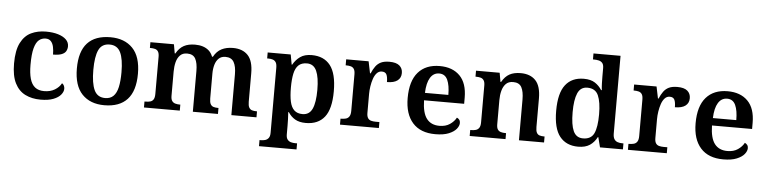

<svg xmlns="http://www.w3.org/2000/svg" viewBox="-53 -1048 6256 1569"><g transform="rotate(5 3075.0 -263.5)"><path d="M291 10Q220 10 165.5 -17Q111 -44 80.5 -104.5Q50 -165 50 -266Q50 -374 81.5 -435.5Q113 -497 166.5 -522.5Q220 -548 287 -548Q345 -548 387.5 -535Q430 -522 453.5 -499Q477 -476 477 -444Q477 -422 467 -404Q457 -386 431.5 -376Q406 -366 361 -366Q361 -400 355 -428.5Q349 -457 333.5 -474Q318 -491 290 -491Q258 -491 234.5 -471Q211 -451 198 -402.5Q185 -354 185 -267Q185 -198 198 -152.5Q211 -107 239.5 -84.5Q268 -62 314 -62Q365 -62 401.5 -84Q438 -106 455 -139Q466 -132 471.5 -120.5Q477 -109 477 -95Q477 -71 457 -46.5Q437 -22 396 -6Q355 10 291 10Z M814 10Q698 10 631.5 -59.5Q565 -129 565 -270Q565 -410 628.5 -479Q692 -548 817 -548Q933 -548 999.5 -479Q1066 -410 1066 -270Q1066 -129 1002 -59.5Q938 10 814 10ZM816 -49Q858 -49 883.5 -74Q909 -99 920 -148.5Q931 -198 931 -270Q931 -379 904.5 -433.5Q878 -488 815 -488Q751 -488 725.5 -433.5Q700 -379 700 -270Q700 -161 726 -105Q752 -49 816 -49Z M1139 0V-49H1148Q1171 -49 1187.5 -54Q1204 -59 1213 -74Q1222 -89 1222 -119V-423Q1222 -451 1213 -465.5Q1204 -480 1187.5 -484.5Q1171 -489 1149 -489H1145V-536H1338L1351 -462H1356Q1382 -508 1419 -528Q1456 -548 1512 -548Q1546 -548 1574.5 -539Q1603 -530 1624 -511.5Q1645 -493 1657 -462H1664Q1689 -508 1728.5 -528Q1768 -548 1822 -548Q1901 -548 1944.5 -502Q1988 -456 1988 -354V-121Q1988 -90 1996.5 -74.5Q2005 -59 2020.5 -54Q2036 -49 2058 -49H2062V0H1856V-334Q1856 -399 1836 -434.5Q1816 -470 1767 -470Q1733 -470 1712 -450Q1691 -430 1681.5 -397Q1672 -364 1672 -325V-121Q1672 -90 1680.5 -74.5Q1689 -59 1704.5 -54Q1720 -49 1742 -49H1746V0H1540V-334Q1540 -399 1521 -434.5Q1502 -470 1452 -470Q1416 -470 1394.5 -448Q1373 -426 1364 -390.5Q1355 -355 1355 -313V-115Q1355 -87 1364.5 -73Q1374 -59 1391 -54Q1408 -49 1430 -49H1433V0Z M2103 233V183H2113Q2131 183 2148 178.5Q2165 174 2176.5 159.5Q2188 145 2188 116V-417Q2188 -448 2178.5 -462.5Q2169 -477 2153 -482Q2137 -487 2117 -487H2107V-536H2296L2311 -454H2315Q2338 -495 2374 -520.5Q2410 -546 2468 -546Q2568 -546 2620.5 -479Q2673 -412 2673 -267Q2673 -122 2620.5 -55.5Q2568 11 2467 11Q2413 11 2378.5 -9.5Q2344 -30 2322 -65H2317Q2319 -37 2320 -6.5Q2321 24 2321 47V118Q2321 146 2332.5 160Q2344 174 2361 178.5Q2378 183 2395 183H2411V233ZM2434 -59Q2490 -59 2514 -111Q2538 -163 2538 -267Q2538 -369 2514 -422Q2490 -475 2435 -475Q2391 -475 2366 -451.5Q2341 -428 2331 -381.5Q2321 -335 2321 -267Q2321 -198 2331 -152Q2341 -106 2366 -82.5Q2391 -59 2434 -59Z M2747 0V-49H2751Q2774 -49 2791.5 -54Q2809 -59 2819 -74.5Q2829 -90 2829 -121V-419Q2829 -449 2819.5 -463.5Q2810 -478 2793 -482.5Q2776 -487 2754 -487H2751V-536H2935L2955 -439H2960Q2974 -473 2992 -497.5Q3010 -522 3036.5 -534.5Q3063 -547 3105 -547Q3161 -547 3187.5 -524.5Q3214 -502 3214 -464Q3214 -424 3185 -402Q3156 -380 3099 -380Q3099 -421 3089 -441.5Q3079 -462 3050 -462Q3026 -462 3009 -443.5Q2992 -425 2982 -395.5Q2972 -366 2967 -333Q2962 -300 2962 -271V-116Q2962 -87 2971.5 -72.5Q2981 -58 2998 -53.5Q3015 -49 3035 -49H3066V0Z M3529 10Q3407 10 3343 -62Q3279 -134 3279 -265Q3279 -405 3341.5 -476.5Q3404 -548 3518 -548Q3623 -548 3683 -487.5Q3743 -427 3743 -308V-258H3414Q3416 -155 3452 -108Q3488 -61 3557 -61Q3608 -61 3642.5 -84.5Q3677 -108 3694 -140Q3705 -136 3713.5 -125.5Q3722 -115 3722 -99Q3722 -75 3702 -50Q3682 -25 3639.5 -7.5Q3597 10 3529 10ZM3608 -319Q3608 -397 3587.5 -442Q3567 -487 3519 -487Q3472 -487 3445.5 -444Q3419 -401 3416 -319Z M3811 0V-49H3817Q3840 -49 3857 -54Q3874 -59 3884 -74Q3894 -89 3894 -119V-421Q3894 -449 3884.5 -463.5Q3875 -478 3858.5 -482.5Q3842 -487 3820 -487H3816V-536H4010L4023 -462H4028Q4054 -508 4090.5 -528Q4127 -548 4182 -548Q4261 -548 4304.5 -502Q4348 -456 4348 -354V-121Q4348 -90 4356 -74.5Q4364 -59 4379.5 -54Q4395 -49 4417 -49H4421V0H4215V-334Q4215 -399 4196 -434.5Q4177 -470 4127 -470Q4089 -470 4067.5 -448Q4046 -426 4036.5 -390.5Q4027 -355 4027 -313V-115Q4027 -87 4036 -73Q4045 -59 4061.5 -54Q4078 -49 4100 -49H4105V0Z M4701 10Q4603 10 4550 -56.5Q4497 -123 4497 -267Q4497 -412 4549.5 -479.5Q4602 -547 4700 -547Q4757 -547 4791.5 -524.5Q4826 -502 4848 -467H4854Q4851 -491 4850 -522Q4849 -553 4849 -579V-647Q4849 -675 4838 -688.5Q4827 -702 4808.5 -706.5Q4790 -711 4768 -711H4760V-760H4982V-123Q4982 -93 4992 -77Q5002 -61 5019.5 -55Q5037 -49 5060 -49H5068V0H4880L4859 -82H4855Q4833 -39 4796.5 -14.5Q4760 10 4701 10ZM4735 -61Q4801 -61 4825 -112Q4849 -163 4849 -268Q4849 -369 4825 -423Q4801 -477 4735 -477Q4679 -477 4655.5 -423Q4632 -369 4632 -267Q4632 -164 4655.5 -112.5Q4679 -61 4735 -61Z M5109 0V-49H5113Q5136 -49 5153.5 -54Q5171 -59 5181 -74.5Q5191 -90 5191 -121V-419Q5191 -449 5181.5 -463.5Q5172 -478 5155 -482.5Q5138 -487 5116 -487H5113V-536H5297L5317 -439H5322Q5336 -473 5354 -497.5Q5372 -522 5398.5 -534.5Q5425 -547 5467 -547Q5523 -547 5549.5 -524.5Q5576 -502 5576 -464Q5576 -424 5547 -402Q5518 -380 5461 -380Q5461 -421 5451 -441.5Q5441 -462 5412 -462Q5388 -462 5371 -443.5Q5354 -425 5344 -395.5Q5334 -366 5329 -333Q5324 -300 5324 -271V-116Q5324 -87 5333.5 -72.5Q5343 -58 5360 -53.5Q5377 -49 5397 -49H5428V0Z M5891 10Q5769 10 5705 -62Q5641 -134 5641 -265Q5641 -405 5703.5 -476.5Q5766 -548 5880 -548Q5985 -548 6045 -487.5Q6105 -427 6105 -308V-258H5776Q5778 -155 5814 -108Q5850 -61 5919 -61Q5970 -61 6004.5 -84.5Q6039 -108 6056 -140Q6067 -136 6075.5 -125.5Q6084 -115 6084 -99Q6084 -75 6064 -50Q6044 -25 6001.5 -7.5Q5959 10 5891 10ZM5970 -319Q5970 -397 5949.5 -442Q5929 -487 5881 -487Q5834 -487 5807.5 -444Q5781 -401 5778 -319Z"/></g></svg>

Font: Noto Rashi Hebrew SemiBold
Style: Regular
Weight: 600
Version: Version 1.006